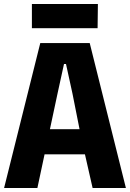

<svg xmlns="http://www.w3.org/2000/svg" viewBox="-26 -943 651 963"><path d="M-5.5 0 176 -727H424L605.5 0H438.5L385 -235L473.5 -169H150L155 -295H439.5L384.5 -237L337.5 -473.5L305 -622H295L262.5 -473.5L161.5 0ZM134 -801.5V-923H465L463.5 -801.5Z"/></svg>

Font: Spline Sans Mono
Style: Regular
Weight: 400
Monospace: yes
Designer: Eben Sorkin, Mirko Velimirovic
Foundry: Sorkin Type
Version: Version 1.004